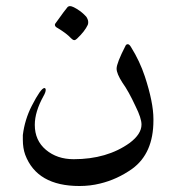

<svg xmlns="http://www.w3.org/2000/svg" viewBox="-20 -494 572 644"><path d="M371.1 -263.7Q371.1 -282.2 400.9 -340.3Q403.3 -345.7 408.7 -345.7Q414.1 -345.7 419.9 -335.4Q448.7 -289.1 465.8 -237.8Q494.6 -150.4 494.6 -94.7V-89.8Q494.6 20.5 423.3 72.3Q373 107.9 315.9 121.6Q282.7 129.9 246.6 129.9Q104 129.9 64.5 24.9Q56.6 2.9 56.6 -25.4V-41Q63 -92.8 86.4 -138.7Q117.2 -198.7 128.9 -198.7H129.9Q133.3 -197.3 133.3 -192.4Q133.3 -184.6 126 -171.9Q96.7 -119.1 96.7 -75.2Q96.7 -22.9 134 8.5Q171.4 40 227.1 40Q338.9 40 415 -14.6Q454.6 -44.4 454.6 -76.2Q454.6 -97.7 434.6 -137.7Q411.1 -188.5 390.6 -216.8Q371.1 -247.1 371.1 -263.7ZM274.4 -410.6Q264.6 -389.2 238.3 -364.3Q233.4 -359.4 229 -359.4Q224.6 -359.4 218.3 -365.7Q204.1 -381.3 174.3 -399.4Q164.1 -404.3 164.1 -410.6Q164.1 -412.6 164.6 -413.6Q201.2 -464.8 207 -470.7Q209 -472.7 214.4 -473.6Q224.6 -473.6 247.6 -457.5Q253.4 -453.1 254.6 -452.1Q255.9 -451.2 261.5 -446Q267.1 -440.9 269.3 -438Q271.5 -435.1 273.7 -429.9Q275.9 -424.8 275.9 -419.9Q275.9 -414.1 274.4 -410.6Z"/></svg>

Font: Noon
Style: Regular
Weight: 400
Designer: Mohammad Saleh Souzanchi
Foundry: Farsi Font Store
Version: Version 0.09